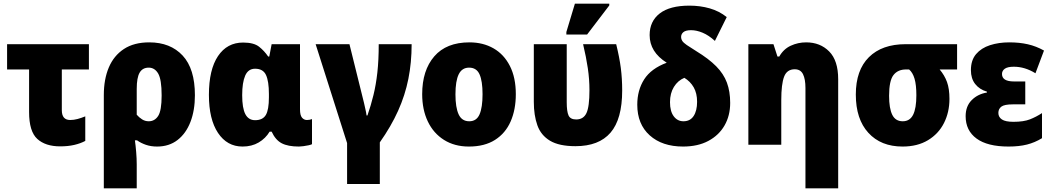

<svg xmlns="http://www.w3.org/2000/svg" viewBox="-20 -796 5788 1056"><path d="M311 9Q230 9 185 -32Q140 -73 140 -180V-414H19V-553H469V-414H320V-190Q320 -136 366 -136Q386 -136 406.5 -141.5Q427 -147 449 -156V-21Q423 -7 388.5 1Q354 9 311 9Z M551 240V-273Q551 -360 578.5 -425Q606 -490 661.5 -526.5Q717 -563 801 -563Q917 -563 984.5 -490.5Q1052 -418 1052 -272Q1052 -189 1027.5 -125.5Q1003 -62 956.5 -26Q910 10 844 10Q810 10 782.5 0.5Q755 -9 734 -24H722Q726 4 729 40.5Q732 77 732 107V240ZM798 -129Q831 -129 850 -158.5Q869 -188 869 -271Q869 -359 850 -391.5Q831 -424 798 -424Q764 -424 748 -396.5Q732 -369 732 -307V-165Q745 -150 761.5 -139.5Q778 -129 798 -129Z M1314 10Q1229 10 1179 -65Q1129 -140 1129 -274Q1129 -413 1179 -487.5Q1229 -562 1317 -562Q1376 -562 1405 -539Q1434 -516 1455 -485H1461L1474 -553H1630V-195Q1630 -162 1641 -149Q1652 -136 1668 -136Q1683 -136 1696 -141V-3Q1691 0 1677.5 3Q1664 6 1648.5 8Q1633 10 1624 10Q1564 10 1529.5 -8Q1495 -26 1474 -72H1463Q1441 -35 1403 -12.5Q1365 10 1314 10ZM1383 -135Q1425 -135 1442 -163.5Q1459 -192 1459 -261V-279Q1459 -349 1443 -383.5Q1427 -418 1383 -418Q1345 -418 1328.5 -380Q1312 -342 1312 -273Q1312 -201 1329.5 -168Q1347 -135 1383 -135Z M1889 216V-9L1716 -553H1902L1982 -230Q1985 -215 1989.5 -196.5Q1994 -178 1996 -161H2001Q2020 -216 2034 -273Q2048 -330 2055.5 -397.5Q2063 -465 2063 -553H2244Q2244 -452 2226 -362Q2208 -272 2169.5 -186.5Q2131 -101 2069 -13V216Z M2817 -278Q2817 -193 2788.5 -128Q2760 -63 2702.5 -26.5Q2645 10 2559 10Q2480 10 2422 -26.5Q2364 -63 2333 -128Q2302 -193 2302 -278Q2302 -409 2368.5 -486Q2435 -563 2562 -563Q2637 -563 2694.5 -530Q2752 -497 2784.5 -433Q2817 -369 2817 -278ZM2485 -277Q2485 -205 2502.5 -167Q2520 -129 2561 -129Q2601 -129 2617.5 -167Q2634 -205 2634 -278Q2634 -350 2617.5 -387Q2601 -424 2560 -424Q2521 -424 2503 -387.5Q2485 -351 2485 -277Z M3145 8Q3055 8 3005 -22Q2955 -52 2935.5 -107Q2916 -162 2916 -236V-553H3097V-234Q3097 -183 3107 -161Q3117 -139 3149 -139Q3189 -139 3205.5 -174Q3222 -209 3222 -300Q3222 -360 3213 -421Q3204 -482 3187 -553H3369Q3387 -480 3394.5 -422Q3402 -364 3402 -298Q3402 -141 3338 -66.5Q3274 8 3145 8ZM3095 -606V-620L3142 -776H3331V-766L3209 -606Z M3737 10Q3622 10 3553.5 -51.5Q3485 -113 3485 -220Q3485 -300 3523 -359.5Q3561 -419 3647 -451Q3553 -510 3553 -603Q3553 -679 3608.5 -722Q3664 -765 3772 -765Q3831 -765 3883.5 -750Q3936 -735 3977 -702L3912 -571Q3878 -602 3844.5 -616Q3811 -630 3781 -630Q3752 -630 3739 -619.5Q3726 -609 3726 -592Q3726 -581 3732.5 -571Q3739 -561 3757 -548.5Q3775 -536 3809 -515Q3878 -473 3919 -431.5Q3960 -390 3978 -341.5Q3996 -293 3996 -230Q3996 -160 3965 -106Q3934 -52 3876 -21Q3818 10 3737 10ZM3739 -129Q3776 -129 3795 -158Q3814 -187 3814 -236Q3814 -283 3795.5 -315.5Q3777 -348 3744 -368Q3708 -353 3686.5 -318Q3665 -283 3665 -234Q3665 -184 3685.5 -156.5Q3706 -129 3739 -129Z M4410 240V-312Q4410 -361 4396.5 -388Q4383 -415 4351 -415Q4308 -415 4292.5 -374Q4277 -333 4277 -246V0H4096V-553H4234L4256 -485H4266Q4289 -526 4329 -544.5Q4369 -563 4414 -563Q4491 -563 4540.5 -513Q4590 -463 4590 -360V240Z M4944 10Q4825 10 4756 -65.5Q4687 -141 4687 -276Q4687 -410 4759 -481.5Q4831 -553 4961 -553H5244V-414H5148Q5175 -382 5188.5 -345Q5202 -308 5202 -252Q5202 -179 5172 -119.5Q5142 -60 5084 -25Q5026 10 4944 10ZM4945 -129Q4984 -129 5002 -164.5Q5020 -200 5020 -272Q5020 -329 5010 -363Q5000 -397 4980 -414H4963Q4918 -414 4894 -383Q4870 -352 4870 -269Q4870 -200 4887.5 -164.5Q4905 -129 4945 -129Z M5527 10Q5411 10 5351 -34Q5291 -78 5291 -157Q5291 -212 5324.5 -245.5Q5358 -279 5408 -287V-292Q5367 -304 5343.5 -334Q5320 -364 5320 -410Q5320 -465 5348.5 -498.5Q5377 -532 5425 -547.5Q5473 -563 5531 -563Q5587 -563 5633 -552.5Q5679 -542 5722 -518L5675 -393Q5617 -429 5556 -429Q5522 -429 5506.5 -418Q5491 -407 5491 -389Q5491 -348 5557 -348H5619V-222H5550Q5504 -222 5487.5 -209.5Q5471 -197 5471 -175Q5471 -152 5490.5 -139Q5510 -126 5554 -126Q5610 -126 5644.5 -139.5Q5679 -153 5711 -174V-36Q5672 -12 5628.5 -1Q5585 10 5527 10Z"/></svg>

Font: Noto Sans SemiCondensed Black
Style: Regular
Weight: 900
Width: 4
Designer: Monotype Design Team
Foundry: Monotype Imaging Inc.
Version: Version 2.013; ttfautohint (v1.8.4.7-5d5b)